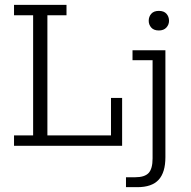

<svg xmlns="http://www.w3.org/2000/svg" viewBox="-20 -603 788 794"><path d="M38 0V-43H117V-540H38V-583H255V-540H176V-43H439V-198H485V0ZM501 171V130H539Q578 130 594.5 112.5Q611 95 611 52V-354H528V-395H664V47Q664 110 636 140.5Q608 171 548 171ZM637 -477Q616 -477 605.5 -489Q595 -501 595 -517Q595 -534 605.5 -546Q616 -558 637 -558Q658 -558 668.5 -546Q679 -534 679 -517Q679 -501 668 -489Q657 -477 637 -477Z"/></svg>

Font: Rokkitt Light
Style: Regular
Weight: 300
Version: Version 3.103